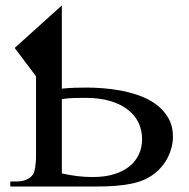

<svg xmlns="http://www.w3.org/2000/svg" viewBox="-20 -682 690 702"><path d="M206.1 -662.1V-357.9Q229.5 -360.4 252.7 -361.1Q275.9 -361.8 299.3 -361.8Q321.8 -361.8 353.5 -359.6Q385.3 -357.4 420.2 -351.1Q455.1 -344.7 489.5 -332.5Q523.9 -320.3 551 -300.3Q578.1 -280.3 595.2 -251Q612.3 -221.7 612.3 -181.2Q612.3 -163.6 607.9 -145.5Q603.5 -127.4 595.2 -109.9Q586.9 -92.3 574.2 -76.4Q561.5 -60.5 545.4 -47.9Q529.8 -35.2 510 -26.1Q490.2 -17.1 464.1 -11.2Q438 -5.4 404.8 -2.7Q371.6 0 329.1 0H17.6V-18.6H41.5Q82.5 -18.6 101.1 -44.9Q106 -53.2 108.9 -71.3Q111.8 -89.4 111.8 -117.7V-402.8L33.7 -506.8ZM499.5 -173.3Q499.5 -206.5 486.1 -234.1Q472.7 -261.7 446.5 -281.7Q420.4 -301.8 381.8 -313Q343.3 -324.2 293 -324.2Q261.7 -324.2 240.7 -323.2Q219.7 -322.3 206.1 -319.3V-47.9Q234.9 -41.5 262.7 -38.1Q290.5 -34.7 318.8 -34.7Q362.8 -34.7 396.5 -44.9Q430.2 -55.2 453.1 -73.7Q476.1 -92.3 487.8 -117.7Q499.5 -143.1 499.5 -173.3Z"/></svg>

Font: Doulos SIL APac
Style: Regular
Weight: 400
Designer: Walt Agee, Victor Gaultney, Peter Martin, Debbi Hosken, Becca Hirsbrunner
Foundry: SIL International
Version: Version 5.000